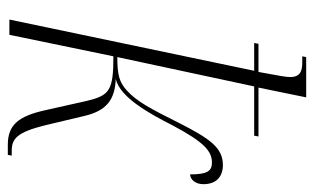

<svg xmlns="http://www.w3.org/2000/svg" viewBox="-176 -623 803 491"><g transform="rotate(90 225.5 -377.5)"><path d="M350 4H376L378 -6H366C334 -6 318 -20 300 -93L276 -194C263 -247 236 -270 182 -272C229 -283 270 -357 301 -418C344 -499 367 -518 396 -518C418 -518 426 -505 426 -462C439 -463 451 -475 451 -496C451 -530 431 -546 402 -546C357 -546 334 -511 295 -435C259 -363 240 -326 211 -300C190 -281 171 -276 126 -276L201 -626H327L329 -637H204L229 -759H126L124 -749H139C162 -749 177 -744 177 -718C177 -708 174 -690 164 -637H92L90 -626H161L30 0H69L124 -266C212 -266 224 -256 238 -198L262 -91C277 -24 299 4 350 4Z"/></g></svg>

Font: Noto Serif Display ExtraCondensed ExtraLight
Style: Italic
Weight: 200
Width: 2
Italic angle: -12°
Designer: Monotype Design Team
Foundry: Monotype Imaging Inc.
Version: Version 2.009